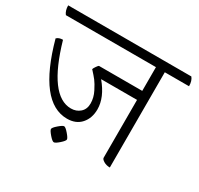

<svg xmlns="http://www.w3.org/2000/svg" viewBox="-176 -772 1032 995"><g transform="rotate(30 340.0 -274.0)"><path d="M716 -550H571V20Q550 20 534 10.5Q518 1 518 -8V-354H303Q365 -280 365 -209Q365 -156 335 -122Q305 -88 252 -88Q84 -88 -7 -419Q6 -432 30 -432Q113 -144 243 -144Q275 -144 297 -163.5Q319 -183 319 -217.5Q319 -252 302 -285.5Q285 -319 272.5 -335Q260 -351 237 -376Q239 -383 247.5 -395Q256 -407 259 -408H518V-550H-21Q-36 -569 -36 -600H701Q716 -582 716 -550ZM207 -0.5Q207 -9 229 -28Q251 -47 259.5 -47Q268 -47 287 -25Q306 -3 306 5.5Q306 14 284.5 33Q263 52 254 52Q245 52 226 30Q207 8 207 -0.5Z"/></g></svg>

Font: Karma Light
Style: Regular
Weight: 300
Designer: Joana Correia
Foundry: Indian Type Foundry
Version: Version 1.202;PS 1.0;hotconv 1.0.78;makeotf.lib2.5.61930; tt